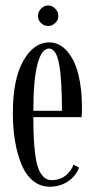

<svg xmlns="http://www.w3.org/2000/svg" viewBox="-20 -684 353 714"><path d="M159.2 -587.4Q143.6 -587.4 132.3 -598.4Q121.1 -609.4 121.1 -624.5Q121.1 -640.1 132.6 -651.9Q144 -663.6 159.2 -663.6Q173.8 -663.6 185.3 -651.9Q196.8 -640.1 196.8 -624.5Q196.8 -609.4 185.3 -598.4Q173.8 -587.4 159.2 -587.4ZM164.6 10.3Q129.4 10.3 102.5 -12Q75.7 -34.2 59.8 -72.8Q43.9 -111.3 35.9 -159.4Q27.8 -207.5 27.8 -263.2Q27.8 -390.1 66.9 -458.3Q106 -526.4 162.1 -526.4Q201.7 -526.4 230 -493.4Q258.3 -460.4 271.5 -407Q284.7 -353.5 284.7 -286.1Q284.7 -260.7 283.7 -248.5H104Q104 -204.6 105.5 -172.6Q106.9 -140.6 111.1 -108.9Q115.2 -77.1 122.6 -57.6Q129.9 -38.1 142.1 -26.1Q154.3 -14.2 171.4 -14.2Q203.1 -14.2 224.1 -31.2Q245.1 -48.3 253.4 -71.8L273.9 -61Q263.7 -30.8 234.1 -10.3Q204.6 10.3 164.6 10.3ZM162.1 -503.4Q134.3 -503.4 119.1 -444.6Q104 -385.7 104 -272H210.4Q210.4 -389.2 199.7 -446.3Q189 -503.4 162.1 -503.4Z"/></svg>

Font: Imbue
Style: Regular
Weight: 400
Designer: Tyler Finck
Foundry: Etcetera Type Company
Version: Version 0.910